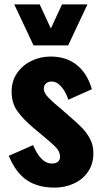

<svg xmlns="http://www.w3.org/2000/svg" viewBox="-20 -846 464 876"><path d="M229 10Q153 10 102.5 -24Q52 -58 20 -135L131 -184Q147 -145 168.5 -122.5Q190 -100 216 -100Q235 -100 244.5 -108Q254 -116 254 -130Q254 -153 236.5 -172Q219 -191 174 -228L132 -263Q86 -302 59.5 -338.5Q33 -375 33 -429Q33 -476 57.5 -512Q82 -548 123 -568Q164 -588 211 -588Q283 -588 331 -549Q379 -510 399 -439L292 -391Q286 -410 275 -429Q264 -448 249 -461Q234 -474 215 -474Q199 -474 189.5 -465Q180 -456 180 -441Q180 -422 201.5 -400Q223 -378 261 -347L302 -311Q327 -290 351 -266Q375 -242 390.5 -213Q406 -184 406 -147Q406 -97 381 -61.5Q356 -26 315.5 -8Q275 10 229 10ZM133 -639 45 -826H161L212 -716L263 -826H379L291 -639Z"/></svg>

Font: Oswald
Style: Bold
Weight: 700
Designer: Vernon Adams
Foundry: Vernon Adams
Version: Version 4.103;gftools[0.9.33.dev8+g029e19f]